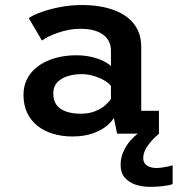

<svg xmlns="http://www.w3.org/2000/svg" viewBox="-20 -532 707 764"><path d="M268 11Q226 11 190.5 0.2Q155 -10.5 128.8 -31.5Q102.5 -52.5 88 -83.2Q73.5 -114 73.5 -154Q73.5 -187.5 85.8 -213.5Q98 -239.5 119 -258.2Q140 -277 166.8 -289Q193.5 -301 223.2 -306.5Q253 -312 282.5 -312Q317 -312 345.2 -305.2Q373.5 -298.5 393.2 -288.2Q413 -278 421.5 -268.5V-329.5Q421.5 -353.5 411.8 -370.2Q402 -387 385.2 -397.5Q368.5 -408 346.8 -412.8Q325 -417.5 301.5 -417.5Q276.5 -417.5 253.2 -413Q230 -408.5 210 -401.5Q190 -394.5 173.8 -386.5Q157.5 -378.5 147 -370.5L94.5 -460Q112.5 -472.5 145.2 -484.2Q178 -496 220 -504Q262 -512 308.5 -512Q341 -512 374 -507Q407 -502 437 -490.5Q467 -479 490.8 -459.8Q514.5 -440.5 528.2 -412.2Q542 -384 542 -344.5V-91H612.5V0H446L433 -63Q424.5 -47 403 -29.8Q381.5 -12.5 347.8 -0.8Q314 11 268 11ZM301 -79.5Q333.5 -79.5 358 -89.2Q382.5 -99 398.5 -113Q414.5 -127 421.5 -138.5V-189.5Q414 -201 395.5 -211.8Q377 -222.5 353.2 -229.8Q329.5 -237 304.5 -237Q277 -237 251 -229.5Q225 -222 208.5 -205Q192 -188 192 -159.5Q192 -131 205.8 -113.5Q219.5 -96 244.2 -87.8Q269 -79.5 301 -79.5ZM667 125.5V200.5Q652 206 626.8 208.8Q601.5 211.5 576.5 211.5Q546.5 211.5 519.8 202.8Q493 194 476.5 174.8Q460 155.5 460 123.5Q460 95.5 471 71.2Q482 47 498 28.5Q514 10 528.5 0H613Q590 18 570 44.8Q550 71.5 550 97Q550 112 557.8 120.5Q565.5 129 577.2 132.8Q589 136.5 601 136.5Q611.5 136.5 624.5 134.8Q637.5 133 649 130.5Q660.5 128 667 125.5Z"/></svg>

Font: Trispace Thin Medium
Style: Regular
Weight: 500
Version: Version 1.210